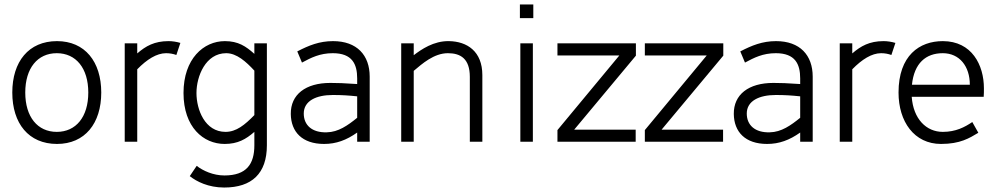

<svg xmlns="http://www.w3.org/2000/svg" viewBox="-20 -634 4451 859"><path d="M433 -220C433 -358 360 -450 235 -450C108 -450 35 -358 35 -220C35 -82 108 10 235 10C360 10 433 -82 433 -220ZM93 -220C93 -329 148 -396 234 -396C320 -396 375 -329 375 -220C375 -111 320 -44 234 -44C148 -44 93 -111 93 -220Z M769 -388C755 -393 740 -396 723 -396C681 -396 637 -368 594 -324V0H538V-440H594V-395C632 -428 671 -450 734 -450C752 -450 770 -447 787 -442Z M860 108C888 130 934 151 984 151C1083 151 1118 100 1118 16V-44C1080 -11 1044 10 985 10C890 10 801 -65 801 -218C801 -371 891 -450 986 -450C1046 -450 1080 -427 1118 -393V-440H1174V16C1174 142 1107 205 983 205C912 205 859 178 829 154ZM992 -396C900 -396 859 -293 859 -218C859 -143 897 -44 989 -44C1037 -44 1075 -75 1118 -119V-318C1081 -358 1039 -396 992 -396Z M1430 10C1332 10 1282 -44 1281 -124C1280 -211 1347 -263 1458 -263C1489 -263 1521 -262 1578 -258V-283C1578 -347 1556 -396 1469 -396C1411 -396 1372 -376 1331 -354L1310 -404C1362 -431 1409 -450 1470 -450C1577 -450 1634 -387 1634 -291V0H1578V-41C1530 -7 1484 10 1430 10ZM1578 -203C1539 -207 1510 -209 1469 -209C1395 -209 1339 -183 1339 -126C1339 -74 1376 -40 1442 -42C1494 -43 1536 -73 1578 -107Z M2082 0H2138V-298C2138 -404 2070 -449 1988 -450C1920 -451 1865 -413 1831 -387V-440H1775V0H1831V-317C1868 -348 1921 -396 1984 -396C2041 -396 2082 -371 2082 -290Z M2364 -440V0H2308V-440ZM2366 -614V-553H2306V-614Z M2474 -440V-386H2751L2474 -52V0H2824V-54H2549L2825 -385V-440Z M2865 -440V-386H3142L2865 -52V0H3215V-54H2940L3216 -385V-440Z M3412 10C3314 10 3264 -44 3263 -124C3262 -211 3329 -263 3440 -263C3471 -263 3503 -262 3560 -258V-283C3560 -347 3538 -396 3451 -396C3393 -396 3354 -376 3313 -354L3292 -404C3344 -431 3391 -450 3452 -450C3559 -450 3616 -387 3616 -291V0H3560V-41C3512 -7 3466 10 3412 10ZM3560 -203C3521 -207 3492 -209 3451 -209C3377 -209 3321 -183 3321 -126C3321 -74 3358 -40 3424 -42C3476 -43 3518 -73 3560 -107Z M3968 -388C3954 -393 3939 -396 3922 -396C3880 -396 3836 -368 3793 -324V0H3737V-440H3793V-395C3831 -428 3870 -450 3933 -450C3951 -450 3969 -447 3986 -442Z M4198 -44C4256 -44 4296 -65 4330 -88L4357 -40C4317 -16 4276 10 4190 10C4070 10 4000 -90 4000 -220C4000 -386 4094 -450 4198 -450C4328 -450 4382 -343 4382 -239C4382 -223 4382 -216 4381 -201H4059C4066 -102 4124 -44 4198 -44ZM4319 -255C4319 -337 4273 -396 4198 -396C4122 -396 4070 -351 4060 -255Z"/></svg>

Font: Linear
Style: Regular
Weight: 400
Designer: Braydon G. Fuller
Foundry: Braydon G. Fuller
Version: Version 1.000;PS 001.000;hotconv 1.0.38